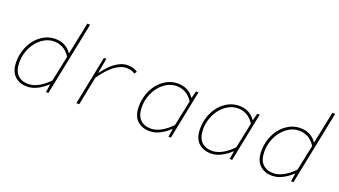

<svg xmlns="http://www.w3.org/2000/svg" viewBox="-61 -1239 3121 1767"><g transform="rotate(20 1500.0 -355.0)"><path d="M236 12Q159 12 112.5 -33.5Q66 -79 66 -170Q66 -233 86 -291Q106 -349 142 -393Q178 -437 227 -463.5Q276 -490 334 -490Q388 -490 428.5 -468Q469 -446 492 -410H496L516 -506L560 -722H588L442 0H418L430 -78H426Q385 -39 336 -13.5Q287 12 236 12ZM238 -14Q286 -14 338 -42.5Q390 -71 438 -122L490 -372Q457 -422 417 -443Q377 -464 332 -464Q281 -464 237.5 -439Q194 -414 162 -373.5Q130 -333 112 -281.5Q94 -230 94 -176Q94 -93 133 -53.5Q172 -14 238 -14Z M716 0 812 -478H836L810 -334H814Q835 -363 860.5 -391Q886 -419 914.5 -441Q943 -463 975 -476.5Q1007 -490 1042 -490Q1074 -490 1097 -483Q1120 -476 1140 -462L1124 -438Q1104 -452 1084.5 -457Q1065 -462 1039 -462Q1008 -462 977 -448.5Q946 -435 916 -411Q886 -387 857 -353.5Q828 -320 800 -280L744 0Z M1436 12Q1359 12 1312.5 -33.5Q1266 -79 1266 -170Q1266 -233 1286 -291Q1306 -349 1342 -393Q1378 -437 1427 -463.5Q1476 -490 1534 -490Q1588 -490 1628.5 -468Q1669 -446 1692 -410H1696L1714 -478H1738L1642 0H1618L1630 -78H1626Q1585 -39 1536 -13.5Q1487 12 1436 12ZM1438 -14Q1486 -14 1538 -42.5Q1590 -71 1638 -122L1690 -372Q1657 -422 1617 -443Q1577 -464 1532 -464Q1481 -464 1437.5 -439Q1394 -414 1362 -373.5Q1330 -333 1312 -281.5Q1294 -230 1294 -176Q1294 -93 1333 -53.5Q1372 -14 1438 -14Z M2036 12Q1959 12 1912.5 -33.5Q1866 -79 1866 -170Q1866 -233 1886 -291Q1906 -349 1942 -393Q1978 -437 2027 -463.5Q2076 -490 2134 -490Q2188 -490 2228.5 -468Q2269 -446 2292 -410H2296L2314 -478H2338L2242 0H2218L2230 -78H2226Q2185 -39 2136 -13.5Q2087 12 2036 12ZM2038 -14Q2086 -14 2138 -42.5Q2190 -71 2238 -122L2290 -372Q2257 -422 2217 -443Q2177 -464 2132 -464Q2081 -464 2037.5 -439Q1994 -414 1962 -373.5Q1930 -333 1912 -281.5Q1894 -230 1894 -176Q1894 -93 1933 -53.5Q1972 -14 2038 -14Z M2636 12Q2559 12 2512.5 -33.5Q2466 -79 2466 -170Q2466 -233 2486 -291Q2506 -349 2542 -393Q2578 -437 2627 -463.5Q2676 -490 2734 -490Q2788 -490 2828.5 -468Q2869 -446 2892 -410H2896L2916 -506L2960 -722H2988L2842 0H2818L2830 -78H2826Q2785 -39 2736 -13.5Q2687 12 2636 12ZM2638 -14Q2686 -14 2738 -42.5Q2790 -71 2838 -122L2890 -372Q2857 -422 2817 -443Q2777 -464 2732 -464Q2681 -464 2637.5 -439Q2594 -414 2562 -373.5Q2530 -333 2512 -281.5Q2494 -230 2494 -176Q2494 -93 2533 -53.5Q2572 -14 2638 -14Z"/></g></svg>

Font: Source Code Pro ExtraLight
Style: Italic
Weight: 200
Italic angle: -11°
Monospace: yes
Designer: Paul D. Hunt, Teo Tuominen
Foundry: Adobe Systems Incorporated
Version: Version 1.050;PS 1.000;hotconv 16.6.51;makeotf.lib2.5.65220